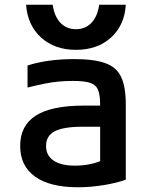

<svg xmlns="http://www.w3.org/2000/svg" viewBox="-20 -779 640 809"><path d="M308 10Q190 10 127.5 -35Q65 -80 65 -164Q65 -250 131 -292Q197 -334 332 -334H449V-245H327Q248 -245 211 -226Q174 -207 174 -164Q174 -124 205.5 -102.5Q237 -81 296 -81Q330 -81 363 -88Q396 -95 419 -109L402 -51V-337Q402 -379 393 -400.5Q384 -422 359.5 -430Q335 -438 288 -438Q258 -438 229 -435.5Q200 -433 167.5 -426.5Q135 -420 96 -410V-503Q136 -516 185.5 -523Q235 -530 293 -530Q376 -530 423.5 -513Q471 -496 490.5 -454.5Q510 -413 510 -340V-22Q472 -8 417 1Q362 10 308 10ZM300 -569Q210 -569 153 -621Q96 -673 90 -759H202Q209 -710 234.5 -683Q260 -656 300 -656Q340 -656 365.5 -683Q391 -710 398 -759H510Q505 -673 448 -621Q391 -569 300 -569Z"/></svg>

Font: M PLUS Code Latin Expanded Medium
Style: Regular
Weight: 500
Width: 7
Designer: Coji Morishita
Foundry: UNDERFOREST DESIGN
Version: Version 1.002; ttfautohint (v1.8.3)